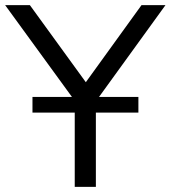

<svg xmlns="http://www.w3.org/2000/svg" viewBox="-33 -725 662 745"><path d="M257 0V-334L-13 -705H83L300 -406L516 -705H609L339 -332V0ZM93 -288V-349H504V-288Z"/></svg>

Font: Nunito Sans
Style: Regular
Weight: 400
Designer: Vernon Adams
Foundry: Vernon Adams
Version: Version 3.101; ttfautohint (v1.8.4.7-5d5b);gftools[0.9.27]